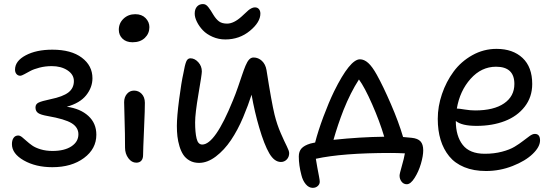

<svg xmlns="http://www.w3.org/2000/svg" viewBox="-20 -781 2686 935"><path d="M234.9 33.2Q153.8 33.2 95.9 0.2Q38.1 -32.7 38.1 -79.1Q38.1 -98.1 46.1 -109.6Q54.2 -121.1 68.8 -121.1Q77.1 -121.1 87.2 -113.3Q97.2 -105.5 109.1 -94.5Q121.1 -83.5 136.7 -72.5Q152.3 -61.5 178.2 -53.7Q204.1 -45.9 235.8 -45.9Q293.9 -45.9 327.9 -68.4Q361.8 -90.8 361.8 -127Q361.8 -160.6 329.1 -180.9Q296.4 -201.2 212.9 -215.8Q178.2 -221.7 165.5 -230.7Q152.8 -239.7 152.8 -257.8Q152.8 -273.9 167.5 -281.2Q182.1 -288.6 226.1 -297.9Q286.1 -310.1 313 -330.8Q339.8 -351.6 339.8 -386.2Q339.8 -418 308.8 -438.5Q277.8 -459 231.9 -459Q200.7 -459 172.4 -451.7Q144 -444.3 127.9 -435.5Q111.8 -426.8 98.1 -419.4Q84.5 -412.1 79.1 -412.1Q67.4 -412.1 60.3 -420.4Q53.2 -428.7 53.2 -441.9Q53.2 -483.9 105 -511.5Q156.7 -539.1 234.9 -539.1Q326.7 -539.1 378.4 -500.2Q430.2 -461.4 430.2 -399.9Q430.2 -355.5 399.7 -317.1Q369.1 -278.8 305.2 -261.2Q371.6 -252 410.4 -216.3Q449.2 -180.7 449.2 -125Q449.2 -56.2 388.9 -11.5Q328.6 33.2 234.9 33.2Z M625.5 -575.2Q594.7 -575.2 576.7 -592.5Q558.6 -609.9 558.6 -636.2Q558.6 -668 581.5 -689.9Q604.5 -711.9 638.7 -711.9Q670.4 -711.9 689 -692.9Q707.5 -673.8 707.5 -648.9Q707.5 -617.7 685.3 -596.4Q663.1 -575.2 625.5 -575.2ZM643.6 11.2Q621.1 11.2 605 -10.7Q588.9 -32.7 588.9 -62Q588.9 -131.3 586.7 -195.6Q584.5 -259.8 584.5 -283.2Q584.5 -307.6 598.1 -323.7Q611.8 -339.8 632.8 -339.8Q654.8 -339.8 669.9 -324Q685.1 -308.1 685.5 -280.8Q686 -255.9 681.4 -152.1Q676.8 -48.3 676.8 -25.9Q676.8 -8.3 668.2 1.5Q659.7 11.2 643.6 11.2Z M1077.1 -588.9Q1044.4 -588.9 1015.4 -601.6Q986.3 -614.3 968 -633.5Q949.7 -652.8 939 -674.6Q928.2 -696.3 928.2 -714.8Q928.2 -736.3 939.2 -748.8Q950.2 -761.2 968.3 -761.2Q975.6 -761.2 981.9 -757.8Q988.3 -754.4 995.1 -745.4Q1002 -736.3 1006.3 -729.7Q1010.7 -723.1 1019 -709Q1032.2 -687.5 1046.6 -676.8Q1061 -666 1085.9 -666Q1118.2 -666 1156.2 -700.2Q1161.6 -705.1 1172.9 -715.6Q1184.1 -726.1 1189.7 -731Q1195.3 -735.8 1204.1 -740.5Q1212.9 -745.1 1221.2 -745.1Q1233.9 -745.1 1241 -736.6Q1248 -728 1248 -714.8Q1248 -672.9 1197 -630.9Q1146 -588.9 1077.1 -588.9ZM949.2 12.2Q923.3 12.2 903.8 1.2Q884.3 -9.8 872.8 -27.1Q861.3 -44.4 854 -68.8Q846.7 -93.3 844 -116.9Q841.3 -140.6 841.3 -168Q841.3 -212.4 852.3 -296.9Q863.3 -381.3 873 -423.8Q879.9 -463.4 886.5 -480.2Q893.1 -497.1 907.2 -497.1Q928.2 -497.1 945.6 -478Q962.9 -459 962.9 -433.1Q962.9 -418.5 946.5 -323.5Q930.2 -228.5 930.2 -185.1Q930.2 -136.2 937.3 -106.7Q944.3 -77.1 964.8 -77.1Q1027.3 -77.1 1114.3 -292Q1127 -322.3 1139.4 -358.4Q1151.9 -394.5 1159.4 -417.2Q1167 -439.9 1175.5 -460.7Q1184.1 -481.4 1193.4 -491.2Q1202.6 -501 1214.8 -501Q1237.8 -501 1255.4 -484.6Q1272.9 -468.3 1277.8 -439.9Q1302.7 -281.2 1316.9 -223.1Q1329.1 -173.8 1347.4 -132.1Q1365.7 -90.3 1377 -68.1Q1388.2 -45.9 1388.2 -35.2Q1388.2 -16.6 1376.5 -4.4Q1364.7 7.8 1348.1 7.8Q1315.9 7.8 1291.3 -34.4Q1266.6 -76.7 1242.2 -160.2Q1220.2 -234.4 1205.1 -319.8Q1189 -269.5 1164.1 -210Q1137.7 -147.5 1105 -98.9Q1072.3 -50.3 1031.2 -19Q990.2 12.2 949.2 12.2Z M1960.9 116.2Q1945.3 116.2 1935.5 103.5Q1925.8 90.8 1925.8 74.2Q1925.8 65.4 1936.8 27.6Q1947.8 -10.3 1951.7 -34.2Q1913.6 -36.1 1882.8 -36.1Q1647 -36.1 1518.1 -7.8Q1520.5 9.8 1525.4 35.2Q1530.3 60.5 1533.7 78.9Q1537.1 97.2 1537.1 104Q1537.1 116.2 1527.3 125Q1517.6 133.8 1502.9 133.8Q1483.9 133.8 1469 116Q1454.1 98.1 1447.8 71.8Q1435.1 23.9 1435.1 -19Q1435.1 -43.5 1448.2 -58.1Q1461.4 -72.8 1491.7 -82Q1495.1 -83 1503.7 -84.7Q1512.2 -86.4 1514.6 -86.9Q1528.8 -142.6 1554.9 -212.6Q1581.1 -282.7 1606.9 -335.9Q1684.1 -492.2 1732.9 -492.2Q1753.4 -492.2 1773.2 -474.4Q1793 -456.5 1814.9 -417Q1845.7 -361.8 1883.5 -274.4Q1921.4 -187 1942.9 -113.8Q1970.2 -111.8 1984.9 -109.9Q2014.6 -106.9 2027.8 -92.5Q2041 -78.1 2041 -48.8Q2041 -22 2029.8 16.4Q2018.6 54.7 1999 85.4Q1979.5 116.2 1960.9 116.2ZM1652.8 -245.1Q1625 -173.8 1604 -100.1Q1734.4 -113.8 1851.1 -115.2Q1828.6 -190.9 1792.2 -273.4Q1755.9 -356 1728 -394Q1687 -330.6 1652.8 -245.1Z M2346.7 51.8Q2286.6 51.8 2241 33Q2195.3 14.2 2167.5 -20Q2139.6 -54.2 2125.7 -99.9Q2111.8 -145.5 2111.8 -202.1Q2111.8 -262.7 2132.3 -323Q2152.8 -383.3 2189 -432.4Q2225.1 -481.4 2280 -512.2Q2335 -543 2397.9 -543Q2477.5 -543 2524.7 -498.8Q2571.8 -454.6 2571.8 -372.1Q2571.8 -308.6 2535.4 -261.7Q2499 -214.8 2438.2 -191.4Q2377.4 -168 2300.8 -168Q2228.5 -168 2199.7 -191.9Q2199.7 -118.7 2233.4 -75.4Q2267.1 -32.2 2340.8 -32.2Q2386.2 -32.2 2424.3 -42.2Q2462.4 -52.2 2485.8 -66.4Q2509.3 -80.6 2527.3 -94.7Q2545.4 -108.9 2559.6 -118.9Q2573.7 -128.9 2584.5 -128.9Q2609.9 -128.9 2609.9 -97.2Q2609.9 -65.9 2574.2 -31.5Q2538.6 2.9 2476.3 27.3Q2414.1 51.8 2346.7 51.8ZM2209.5 -252Q2216.3 -252 2243.4 -247.6Q2270.5 -243.2 2293.9 -243.2Q2384.8 -243.2 2434.8 -277.6Q2484.9 -312 2484.9 -372.1Q2484.9 -456.1 2395.5 -456.1Q2324.2 -456.1 2271.7 -397.2Q2219.2 -338.4 2204.6 -252Z"/></svg>

Font: Shantell Sans Irregular
Style: Regular
Weight: 400
Designer: Stephen Nixon, Anya Danilova, Shantell Martin
Foundry: Arrow Type
Version: Version 1.006;[9816181b4]